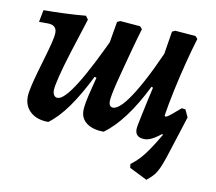

<svg xmlns="http://www.w3.org/2000/svg" viewBox="-73 -547 915 812"><g transform="rotate(10 384.5 -141.0)"><path d="M154 11Q106 11 78 -13.5Q50 -38 50 -78Q50 -96 57 -126Q64 -156 74 -191Q84 -226 94 -260Q104 -294 111 -322Q118 -350 118 -366Q118 -399 79 -399H42L52 -451Q94 -451 142.5 -453Q191 -455 233 -459L244 -444Q218 -364 197 -297Q176 -230 165 -185.5Q154 -141 154 -125Q154 -112 159.5 -104Q165 -96 175 -96Q202 -96 251 -174Q300 -252 373 -412L339 -203L314 -211Q274 -130 234.5 -74.5Q195 -19 154 11ZM392 11Q346 11 319 -8.5Q292 -28 292 -63Q292 -77 296.5 -101Q301 -125 312 -167.5Q323 -210 340 -277L345 -327L367 -456L380 -462L466 -455L476 -444Q463 -401 451.5 -358Q440 -315 429.5 -276Q419 -237 411 -205Q403 -173 399 -151Q395 -129 395 -121Q395 -109 399.5 -102.5Q404 -96 413 -96Q445 -96 499 -184.5Q553 -273 619 -432L583 -203L558 -211Q519 -132 477.5 -76.5Q436 -21 392 11ZM568 12Q527 12 527 -23Q527 -29 529.5 -43Q532 -57 537.5 -82.5Q543 -108 551.5 -148Q560 -188 573 -244L577 -295L603 -456L616 -462L704 -455L714 -444Q699 -395 683.5 -334.5Q668 -274 655 -213Q642 -152 634 -101L638 -97Q643 -98 648.5 -101.5Q654 -105 666 -115Q678 -125 700 -144L716 -142L731 -110Q686 -64 655.5 -37.5Q625 -11 604.5 0.5Q584 12 568 12ZM605 180 529 142 527 126Q548 110 563.5 93.5Q579 77 597 51Q615 25 641 -19L612 -49L731 -110L673 71Q663 101 654 120.5Q645 140 634 153Q623 166 605 180Z"/></g></svg>

Font: Alegreya SemiBold
Style: Italic
Weight: 600
Italic angle: -7°
Designer: Juan Pablo del Peral
Foundry: Huerta Tipografica
Version: Version 2.009